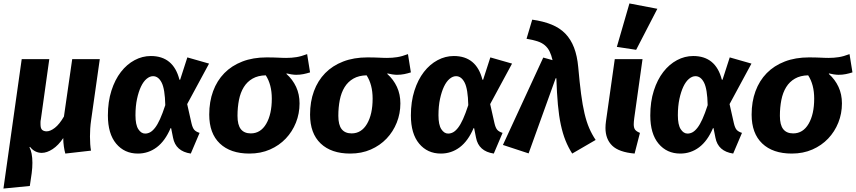

<svg xmlns="http://www.w3.org/2000/svg" viewBox="-32 -874 4966 1114"><path d="M547 -531 497 -179Q493 -152 491.5 -128Q490 -104 490 -82Q490 -34 496 0L347 17Q342 0 338.5 -24.5Q335 -49 335 -73Q307 -31 273.5 -9Q240 13 210 13Q191 13 173.5 4.5Q156 -4 142 -22L139 -19Q147 -5 151.5 18Q156 41 156 71Q156 85 155 99.5Q154 114 152 130L141 205L-12 220L94 -531H254L205 -181Q203 -173 203 -166V-153Q203 -129 212.5 -120.5Q222 -112 239 -112Q260 -112 286.5 -132.5Q313 -153 339 -198L387 -531Z M1075 17Q987 4 972 -75L961 -130L958 -131Q926 -56 877.5 -19.5Q829 17 768 17Q690 17 642 -40.5Q594 -98 594 -204Q594 -284 614.5 -348Q635 -412 669.5 -456.5Q704 -501 749 -525Q794 -549 843 -549Q974 -549 1009 -412Q1010 -412 1011 -411.5Q1012 -411 1013 -411L1055 -541L1181 -505L1054 -270L1079 -159Q1085 -133 1094.5 -121.5Q1104 -110 1126 -103ZM810 -99Q825 -99 839 -106.5Q853 -114 867.5 -132.5Q882 -151 896.5 -183Q911 -215 927 -264Q925 -357 906 -394.5Q887 -432 856 -432Q837 -432 818.5 -416.5Q800 -401 786 -371.5Q772 -342 763 -300Q754 -258 754 -205Q754 -150 770.5 -124.5Q787 -99 810 -99Z M1630 -445Q1666 -413 1686 -370Q1706 -327 1706 -274Q1706 -215 1685 -162.5Q1664 -110 1626 -70Q1588 -30 1534.5 -6.5Q1481 17 1415 17Q1305 17 1243.5 -41.5Q1182 -100 1182 -209Q1182 -284 1204.5 -345Q1227 -406 1269.5 -449.5Q1312 -493 1374 -517Q1436 -541 1515 -541Q1537 -541 1553 -540.5Q1569 -540 1581.5 -539.5Q1594 -539 1604.5 -538.5Q1615 -538 1628 -538Q1660 -538 1688 -542.5Q1716 -547 1750 -560L1767 -454Q1748 -448 1728.5 -444Q1709 -440 1686 -440Q1675 -440 1658.5 -442.5Q1642 -445 1631 -448ZM1545 -302Q1545 -383 1510 -437Q1465 -436 1433.5 -418Q1402 -400 1382.5 -368.5Q1363 -337 1354.5 -294Q1346 -251 1346 -202Q1346 -149 1365.5 -124.5Q1385 -100 1423 -100Q1480 -100 1512.5 -155.5Q1545 -211 1545 -302Z M2215 -445Q2251 -413 2271 -370Q2291 -327 2291 -274Q2291 -215 2270 -162.5Q2249 -110 2211 -70Q2173 -30 2119.5 -6.5Q2066 17 2000 17Q1890 17 1828.5 -41.5Q1767 -100 1767 -209Q1767 -284 1789.5 -345Q1812 -406 1854.5 -449.5Q1897 -493 1959 -517Q2021 -541 2100 -541Q2122 -541 2138 -540.5Q2154 -540 2166.5 -539.5Q2179 -539 2189.5 -538.5Q2200 -538 2213 -538Q2245 -538 2273 -542.5Q2301 -547 2335 -560L2352 -454Q2333 -448 2313.5 -444Q2294 -440 2271 -440Q2260 -440 2243.5 -442.5Q2227 -445 2216 -448ZM2130 -302Q2130 -383 2095 -437Q2050 -436 2018.5 -418Q1987 -400 1967.5 -368.5Q1948 -337 1939.5 -294Q1931 -251 1931 -202Q1931 -149 1950.5 -124.5Q1970 -100 2008 -100Q2065 -100 2097.5 -155.5Q2130 -211 2130 -302Z M2833 17Q2745 4 2730 -75L2719 -130L2716 -131Q2684 -56 2635.5 -19.5Q2587 17 2526 17Q2448 17 2400 -40.5Q2352 -98 2352 -204Q2352 -284 2372.5 -348Q2393 -412 2427.5 -456.5Q2462 -501 2507 -525Q2552 -549 2601 -549Q2732 -549 2767 -412Q2768 -412 2769 -411.5Q2770 -411 2771 -411L2813 -541L2939 -505L2812 -270L2837 -159Q2843 -133 2852.5 -121.5Q2862 -110 2884 -103ZM2568 -99Q2583 -99 2597 -106.5Q2611 -114 2625.5 -132.5Q2640 -151 2654.5 -183Q2669 -215 2685 -264Q2683 -357 2664 -394.5Q2645 -432 2614 -432Q2595 -432 2576.5 -416.5Q2558 -401 2544 -371.5Q2530 -342 2521 -300Q2512 -258 2512 -205Q2512 -150 2528.5 -124.5Q2545 -99 2568 -99Z M2886 -33 3120 -540 3174 -525Q3167 -555 3156.5 -576Q3146 -597 3129 -611.5Q3112 -626 3086 -634.5Q3060 -643 3023 -649L3056 -760Q3120 -751 3168 -731.5Q3216 -712 3248 -679Q3280 -646 3298.5 -598Q3317 -550 3323 -484Q3331 -394 3339.5 -329Q3348 -264 3359.5 -215.5Q3371 -167 3386.5 -131Q3402 -95 3424 -62L3288 17Q3265 -19 3249 -59Q3233 -99 3222 -150Q3211 -201 3205 -266.5Q3199 -332 3196 -420H3192L3035 16Z M3648 -189Q3645 -166 3645 -153Q3645 -132 3653 -121.5Q3661 -111 3681 -103L3650 17Q3559 9 3520 -29Q3481 -67 3481 -132Q3481 -150 3484 -171L3535 -531H3696ZM3547 -602 3620 -854 3782 -823 3659 -585Z M4222 17Q4134 4 4119 -75L4108 -130L4105 -131Q4073 -56 4024.5 -19.5Q3976 17 3915 17Q3837 17 3789 -40.5Q3741 -98 3741 -204Q3741 -284 3761.5 -348Q3782 -412 3816.5 -456.5Q3851 -501 3896 -525Q3941 -549 3990 -549Q4121 -549 4156 -412Q4157 -412 4158 -411.5Q4159 -411 4160 -411L4202 -541L4328 -505L4201 -270L4226 -159Q4232 -133 4241.5 -121.5Q4251 -110 4273 -103ZM3957 -99Q3972 -99 3986 -106.5Q4000 -114 4014.5 -132.5Q4029 -151 4043.5 -183Q4058 -215 4074 -264Q4072 -357 4053 -394.5Q4034 -432 4003 -432Q3984 -432 3965.5 -416.5Q3947 -401 3933 -371.5Q3919 -342 3910 -300Q3901 -258 3901 -205Q3901 -150 3917.5 -124.5Q3934 -99 3957 -99Z M4777 -445Q4813 -413 4833 -370Q4853 -327 4853 -274Q4853 -215 4832 -162.5Q4811 -110 4773 -70Q4735 -30 4681.5 -6.5Q4628 17 4562 17Q4452 17 4390.5 -41.5Q4329 -100 4329 -209Q4329 -284 4351.5 -345Q4374 -406 4416.5 -449.5Q4459 -493 4521 -517Q4583 -541 4662 -541Q4684 -541 4700 -540.5Q4716 -540 4728.5 -539.5Q4741 -539 4751.5 -538.5Q4762 -538 4775 -538Q4807 -538 4835 -542.5Q4863 -547 4897 -560L4914 -454Q4895 -448 4875.5 -444Q4856 -440 4833 -440Q4822 -440 4805.5 -442.5Q4789 -445 4778 -448ZM4692 -302Q4692 -383 4657 -437Q4612 -436 4580.5 -418Q4549 -400 4529.5 -368.5Q4510 -337 4501.5 -294Q4493 -251 4493 -202Q4493 -149 4512.5 -124.5Q4532 -100 4570 -100Q4627 -100 4659.5 -155.5Q4692 -211 4692 -302Z"/></svg>

Font: Szlgxwxxxixliatcpuztgldltzi
Style: Regular
Weight: 700
Italic angle: -8°
Designer: Carrois Corporate & Edenspiekermann
Foundry: Carrois Corporate GbR & Edenspiekermann AG
Version: Version 2.001